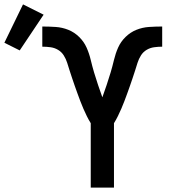

<svg xmlns="http://www.w3.org/2000/svg" viewBox="-167 -856 787 876"><path d="M247 0V-294Q237 -310 229 -326.5Q221 -343 213.5 -360Q206 -377 199.5 -394.5Q193 -412 186.5 -429.5Q180 -447 174 -464.5Q168 -482 162 -499.5Q156 -517 150.5 -534.5Q145 -552 139.5 -569.5Q134 -587 124 -603Q114 -619 98 -628.5Q82 -638 63.5 -640.5Q45 -643 26 -643V-735H27Q57 -735 87 -733Q117 -731 144.5 -720Q172 -709 194 -687.5Q216 -666 228 -639Q240 -612 247 -582.5Q254 -553 262.5 -524.5Q271 -496 280.5 -468Q290 -440 300 -412Q310 -440 319.5 -468Q329 -496 337.5 -524.5Q346 -553 353 -582.5Q360 -612 372 -639Q384 -666 406 -687.5Q428 -709 455.5 -720Q483 -731 513 -733Q543 -735 573 -735V-643Q555 -643 536.5 -640.5Q518 -638 502 -628.5Q486 -619 476 -603Q466 -587 460.5 -569.5Q455 -552 449.5 -534.5Q444 -517 438 -499.5Q432 -482 426 -464.5Q420 -447 413.5 -429.5Q407 -412 400.5 -394.5Q394 -377 386.5 -360Q379 -343 371 -326.5Q363 -310 353 -294V0ZM-77 -626 -147 -661 -62 -836 32 -789Z"/></svg>

Font: Iosevka Custom SmBdEx
Style: Regular
Weight: 600
Width: 7
Monospace: yes
Designer: Belleve Invis
Foundry: Belleve Invis
Version: Version 11.2.4; ttfautohint (v1.8.4)